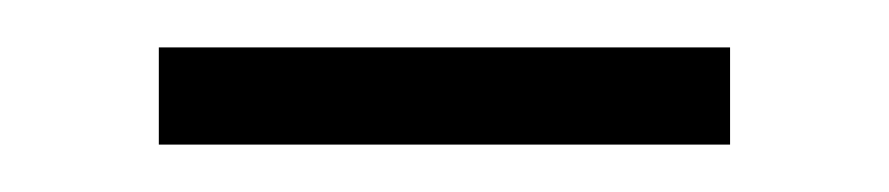

<svg xmlns="http://www.w3.org/2000/svg" viewBox="-20 -311 375 81"><path d="M47 -291V-250H288V-291Z"/></svg>

Font: Noto Sans Syriac Extralight
Style: Regular
Weight: 200
Designer: Patrick Giasson and the Monotype Design Team
Foundry: Monotype Imaging Inc.
Version: Version 3.000